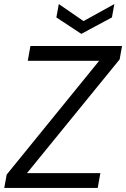

<svg xmlns="http://www.w3.org/2000/svg" viewBox="-20 -927 622 947"><path d="M1 0 13 -66 469 -627H117L130 -700H582L570 -634L113 -73H475L462 0ZM544 -907 532 -841 381 -760 258 -841 270 -907 392 -823Z"/></svg>

Font: DM Sans 10pt
Style: Italic
Weight: 400
Italic angle: -10°
Version: Version 4.004;gftools[0.9.30]